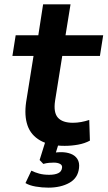

<svg xmlns="http://www.w3.org/2000/svg" viewBox="-20 -660 494 882"><path d="M277 10Q208 10 165 -14.5Q122 -39 106.5 -83.5Q91 -128 100 -191L134 -403H37L52 -498H156L178 -640H304L281 -498H454L439 -403H266L233 -197Q225 -143 246 -119.5Q267 -96 315 -96Q334 -96 353 -99.5Q372 -103 390 -109L393 -14Q369 -1 338.5 4.5Q308 10 277 10ZM202 202Q173 202 144 197Q115 192 97 181L124 124Q140 132 160 137.5Q180 143 206 143Q232 143 247.5 135.5Q263 128 265 111Q267 99 256 93Q245 87 227 87Q218 87 205.5 88Q193 89 179 93L162 75L191 -18H255L230 62L203 47Q215 43 231 41Q247 39 261 39Q285 39 305 46.5Q325 54 335.5 70.5Q346 87 343 112Q338 158 298.5 180Q259 202 202 202Z"/></svg>

Font: Nunito Sans 8pt
Style: Bold Italic
Weight: 700
Italic angle: -9°
Version: Version 3.101;gftools[0.9.27]